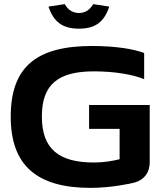

<svg xmlns="http://www.w3.org/2000/svg" viewBox="-20 -902 789 931"><path d="M679 -518V-645C627 -665 537 -679 426 -679C157 -679 32 -578 32 -336C32 -98 161 9 419 9C518 9 616 -12 633 -17C679 -30 706 -65 706 -115V-393H412V-277H560V-130C527 -122 486 -114 436 -114C266 -114 183 -179 183 -337C183 -494 263 -556 436 -556C534 -556 624 -541 679 -518ZM215 -870 294 -882C309 -855 332 -839 363 -839C394 -839 416 -855 432 -882L510 -870C485 -796 443 -763 363 -763C283 -763 240 -796 215 -870Z"/></svg>

Font: LT Wave Bold
Style: Regular
Weight: 700
Designer: Daniel Lyons
Version: Version 2.5 (Glyphs App)